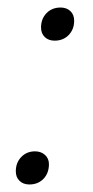

<svg xmlns="http://www.w3.org/2000/svg" viewBox="-20 -477 248 510"><path d="M89 -404Q89 -427 103.5 -442Q118 -457 141 -457Q157 -457 167 -447.5Q177 -438 177 -422Q177 -399 162.5 -384Q148 -369 125 -369Q109 -369 99 -378.5Q89 -388 89 -404ZM22 -22Q22 -45 36.5 -60Q51 -75 73 -75Q89 -75 99.5 -65.5Q110 -56 110 -41Q110 -17 95.5 -2Q81 13 58 13Q42 13 32 3.5Q22 -6 22 -22Z"/></svg>

Font: Sarabun Thin
Style: Italic
Weight: 250
Italic angle: -10°
Designer: Suppakit Chalermlarp | Katatrad Co.,Ltd.
Foundry: Cadson Demak Co.,Ltd.
Version: Version 1.000; ttfautohint (v1.6)